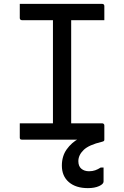

<svg xmlns="http://www.w3.org/2000/svg" viewBox="-20 -720 640 990"><path d="M347 -47H250L253 -72Q253 -91 253 -112Q253 -133 253 -152Q253 -214 253 -276.5Q253 -339 253 -401.5Q253 -464 253 -527Q253 -590 253 -653H352L347 -628Q347 -612 347 -593.5Q347 -575 347 -558Q347 -494 347 -430Q347 -366 347 -302Q347 -238 347 -174.5Q347 -111 347 -47ZM518 0H93Q90 0 88 -0.5Q86 -1 84.5 -2.5Q83 -4 82.5 -6Q82 -8 82 -11Q82 -24 82 -35.5Q82 -47 82 -59Q82 -71 82 -84H507Q511 -84 513 -82.5Q515 -81 516.5 -79Q518 -77 518 -73Q518 -60 518 -48Q518 -36 518 -24.5Q518 -13 518 0ZM82 -700H507Q512 -700 515 -697Q518 -694 518 -689Q518 -679 518 -670Q518 -661 518 -652.5Q518 -644 518 -635Q518 -626 518 -616H93Q88 -616 85 -619Q82 -622 82 -627Q82 -637 82 -646Q82 -655 82 -663.5Q82 -672 82 -681Q82 -690 82 -700ZM461 -30Q470 -31 483.5 -24.5Q497 -18 518 0Q518 4 516 6.5Q514 9 506 11Q438 27 411 53.5Q384 80 384 111Q384 137 399.5 150Q415 163 439 163Q457 163 471 158Q485 153 499 144H514Q514 151 514 160Q514 169 514 182Q514 195 514 216Q514 229 491 239.5Q468 250 433 250Q371 250 335 219Q299 188 299 134Q299 85 324 50Q349 15 386 -5Q423 -25 461 -30Z"/></svg>

Font: Rec Mono Linear
Style: Regular
Weight: 400
Monospace: yes
Version: Version 1.085; ttfautohint (v1.8.4.7-5d5b)